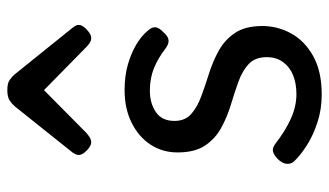

<svg xmlns="http://www.w3.org/2000/svg" viewBox="-207 -672 898 524"><g transform="rotate(-90 242.0 -410.0)"><path d="M246 19Q206 19 170.5 7.5Q135 -4 107.5 -21.5Q80 -39 63 -57Q56 -65 57 -77Q58 -89 71 -102Q82 -112 91 -114Q100 -116 111 -108Q147 -80 180.5 -65Q214 -50 247 -50Q276 -50 298.5 -59Q321 -68 334.5 -86.5Q348 -105 348 -131Q348 -163 329 -180.5Q310 -198 280.5 -208.5Q251 -219 218 -229Q185 -239 155.5 -255Q126 -271 107 -299Q88 -327 88 -374Q88 -416 109.5 -448.5Q131 -481 169.5 -500Q208 -519 258 -519Q297 -519 328 -510Q359 -501 382.5 -487Q406 -473 420 -456Q431 -444 429.5 -434Q428 -424 416 -413Q405 -400 394.5 -399Q384 -398 372 -407Q345 -428 317.5 -439Q290 -450 257 -450Q222 -450 198 -433.5Q174 -417 174 -383Q174 -354 192.5 -337.5Q211 -321 240.5 -310Q270 -299 303.5 -288.5Q337 -278 366.5 -261.5Q396 -245 414.5 -217Q433 -189 433 -143Q433 -101 412.5 -64Q392 -27 350.5 -4Q309 19 246 19ZM116 -610Q106 -610 93.5 -622Q81 -634 81 -644Q81 -647 82 -650Q83 -653 87 -660L214 -819Q220 -826 229.5 -832.5Q239 -839 258 -839Q277 -839 286 -832.5Q295 -826 301 -819L429 -660Q434 -653 435 -650Q436 -647 436 -644Q436 -634 423 -622Q410 -610 401 -610Q394 -610 388 -613.5Q382 -617 376 -623L258 -739L141 -623Q134 -617 128 -613.5Q122 -610 116 -610Z"/></g></svg>

Font: Playwrite HR Lijeva
Style: Regular
Weight: 400
Designer: Veronika Burian, José Scaglione
Foundry: TypeTogether
Version: Version 1.002